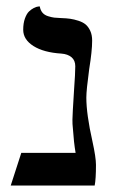

<svg xmlns="http://www.w3.org/2000/svg" viewBox="-20 -574 357 594"><path d="M247.1 -272Q247.1 -220.7 266.1 -136.2Q276.9 -86.9 276.9 -64Q276.9 -20 272.9 0H13.2L45.9 -101.1H213.9Q208.5 -131.3 205.1 -181.2Q204.1 -188 204.1 -204.1Q204.1 -216.8 209 -293.9Q212.9 -347.7 212.9 -369.1Q212.9 -387.2 201.2 -397Q189.5 -406.7 169.9 -408.2Q115.2 -411.6 83.5 -431.6Q51.8 -451.7 51.8 -481.9Q51.8 -502 57.1 -516.8Q62.5 -531.7 69.8 -538.6Q77.1 -545.4 84.7 -549.3Q92.3 -553.2 97.7 -553.7L103 -554.2Q105 -542.5 111.3 -534.9Q117.7 -527.3 128.7 -523.9Q139.6 -520.5 147.7 -519.5Q155.8 -518.6 168.9 -518.1Q185.5 -517.6 197.3 -515.9Q209 -514.2 222.7 -509.8Q236.3 -505.4 244.9 -498.3Q253.4 -491.2 259.3 -478.5Q265.1 -465.8 265.1 -448.2Q265.1 -416.5 255.9 -359.9Q247.1 -294.9 247.1 -272Z"/></svg>

Font: Common Serif News
Style: Regular
Weight: 450
Designer: Philipp H. Poll, Khaled Hosny
Foundry: Stefan Peev, Context Ltd.
Version: Version 1.026